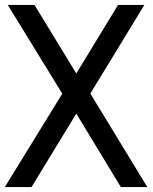

<svg xmlns="http://www.w3.org/2000/svg" viewBox="-20 -760 620 780"><path d="M471 0 290 -298.5 233 -379.5 11.5 -740H120L290 -461.5L347 -380L578.5 0ZM-0.5 0 233 -379.5 290 -461.5 459.5 -740H566.5L347 -380L290 -298.5L108 0Z"/></svg>

Font: Encode Sans SC Condensed Medium
Style: Regular
Weight: 500
Width: 3
Designer: Multiple Designers
Foundry: Impallari Type
Version: Version 3.002